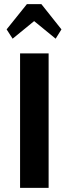

<svg xmlns="http://www.w3.org/2000/svg" viewBox="-20 -908 333 928"><path d="M41 -721 12 -766 110 -888H180L277 -766L249 -721L145 -806ZM77 0V-650H215V0Z"/></svg>

Font: Arsenal SC
Style: Bold
Weight: 700
Designer: Andrij Shevchenko
Foundry: Stairsfor
Version: Version 2.001; ttfautohint (v1.8.4.7-5d5b)